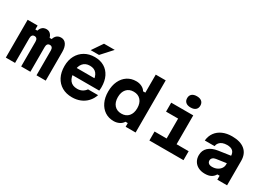

<svg xmlns="http://www.w3.org/2000/svg" viewBox="0 -1780 3749 2704"><g transform="rotate(30 1875.0 -428.0)"><path d="M51.8 -614.9H213.8V-550.5H309.1L239.7 -503.1Q242.7 -565.9 271.7 -599.9Q300.7 -633.8 350.6 -633.8Q395.9 -633.8 423.3 -598.7Q450.7 -563.6 455.4 -499.5L399.3 -549H542.9L474 -503.1Q477 -565.7 506.9 -599.8Q536.8 -633.8 587.3 -633.8Q640.4 -633.8 670.6 -589.6Q700.7 -545.3 700.7 -466.1V0H550.6V-403Q550.6 -433.4 537.8 -449.3Q525.1 -465.3 501 -465.3Q476.9 -465.3 464.1 -449.3Q451.3 -433.4 451.3 -403V0H301.2V-403Q301.2 -433.4 288.4 -449.3Q275.6 -465.3 251.5 -465.3Q227.5 -465.3 214.7 -449.3Q201.9 -433.4 201.9 -403V0H51.8Z M957.3 -372.4H1333.5L1283.9 -310.9Q1283.9 -400.1 1246.8 -446.9Q1209.8 -493.7 1136.5 -493.7Q1062.9 -493.7 1023.1 -444.6Q983.3 -395.6 983.3 -310.9Q983.3 -220.1 1022.3 -170.6Q1061.4 -121.1 1140.5 -121.1Q1185.4 -121.1 1220 -139.7Q1254.5 -158.3 1278.3 -191.4H1441.8Q1419.3 -125.5 1375.4 -78.3Q1331.4 -31 1270.3 -6Q1209.3 19 1136.1 19Q1041.6 19 972 -21.1Q902.4 -61.3 864.3 -135.1Q826.2 -209 826.2 -310.9Q826.2 -407.9 865.6 -480.4Q904.9 -552.9 974.7 -593.3Q1044.6 -633.8 1136.5 -633.8Q1225.7 -633.8 1291 -595Q1356.3 -556.1 1391.9 -484Q1427.5 -411.9 1427.5 -311.5Q1427.5 -296.7 1426.2 -281.8Q1425 -266.8 1423.3 -255.1H957.3ZM1034.2 -688.5 1151.5 -860.8H1326.1L1169.8 -688.5Z M1811.7 16Q1729.8 16 1668.7 -24.4Q1607.5 -64.9 1573.1 -137.5Q1538.7 -210.2 1538.7 -307.4Q1538.7 -404.7 1573.1 -477.5Q1607.5 -550.4 1668.7 -590.6Q1729.8 -630.9 1811.7 -630.9Q1861 -630.9 1902.5 -610.4Q1944.1 -589.9 1962.9 -554.9H2000.3V-848H2162.3V0H2000.3V-60H1962.9Q1943.8 -26 1902.5 -5Q1861.3 16 1811.7 16ZM1854 -129.6Q1927.6 -129.6 1969.7 -177.4Q2011.7 -225.3 2011.7 -307.6Q2011.7 -389.8 1969.7 -437.5Q1927.6 -485.3 1854 -485.3Q1780.4 -485.3 1738.3 -437.4Q1696.3 -389.6 1696.3 -307.3Q1696.3 -225 1738.3 -177.3Q1780.4 -129.6 1854 -129.6Z M2386.4 -614.9H2744.7V-145.6H2941V0H2386.4V-145.6H2582.7V-469.3H2386.4ZM2655.7 -692Q2604.3 -692 2576.4 -716Q2548.4 -740 2548.4 -783.4Q2548.4 -826.7 2576.4 -850.7Q2604.3 -874.7 2655.7 -874.7Q2707.1 -874.7 2735.1 -850.7Q2763 -826.7 2763 -783.4Q2763 -740 2735.1 -716Q2707.1 -692 2655.7 -692Z M3501.8 -390.9V-269.3L3327.9 -244Q3296 -239.3 3277.5 -222.2Q3259 -205.2 3259 -180.1Q3259 -151.8 3278.5 -135.5Q3297.9 -119.2 3336.5 -119.2Q3380.3 -119.2 3415.2 -136.3Q3450.2 -153.3 3470.7 -182.2Q3491.3 -211 3491.3 -246.4V-380Q3491.3 -436.3 3461 -464.6Q3430.8 -492.9 3368 -492.9Q3326.4 -492.9 3294.7 -480.7Q3263.1 -468.4 3244.3 -445.5Q3225.5 -422.6 3220.2 -390H3062.2Q3069.7 -465.9 3109.4 -520.5Q3149.1 -575.1 3215.6 -604.5Q3282.1 -633.8 3369 -633.8Q3504.4 -633.8 3577.1 -572.6Q3649.8 -511.4 3649.8 -396.9V0H3491.3V-64.5H3453.8Q3432.5 -25.2 3393.7 -4.6Q3354.9 16 3295.1 16Q3233.7 16 3187.9 -7.1Q3142.2 -30.2 3117.2 -72Q3092.2 -113.7 3092.2 -168.9Q3092.2 -247.4 3145.3 -296.7Q3198.4 -346.1 3296.1 -360.6Z"/></g></svg>

Font: Martian Mono SemiExpanded
Style: Regular
Weight: 400
Width: 6
Monospace: yes
Designer: Roman Shamin
Foundry: Evil Martians
Version: Version 1.000